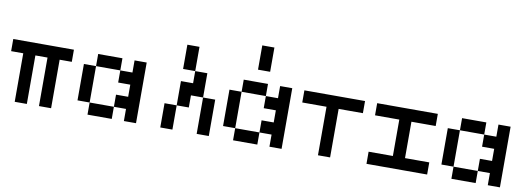

<svg xmlns="http://www.w3.org/2000/svg" viewBox="-65 -1311 4797 1732"><g transform="rotate(10 2333.5 -444.5)"><path d="M222.2 -444.4V0H111.1V-444.4H0V-555.6H555.6V-444.4H444.4V0H333.3V-444.4Z M777.8 -111.1H666.7V-444.4H777.8ZM1111.1 -333.3H1000V-444.4H1111.1V-555.6H1222.2V0H1111.1V-111.1H1000V-222.2H1111.1ZM1000 0H777.8V-111.1H1000ZM1000 -444.4H777.8V-555.6H1000Z M1666.7 -555.6H1555.6V-777.8H1666.7ZM1666.7 -444.4V-555.6H1777.8V-333.3H1666.7V-222.2H1555.6V-444.4ZM1555.6 0H1444.4V-222.2H1555.6ZM1888.9 0H1777.8V-333.3H1888.9Z M2111.1 -111.1H2000V-444.4H2111.1ZM2444.4 -333.3H2333.3V-444.4H2444.4V-555.6H2555.6V0H2444.4V-111.1H2333.3V-222.2H2444.4ZM2333.3 0H2111.1V-111.1H2333.3ZM2333.3 -444.4H2111.1V-555.6H2333.3ZM2333.3 -666.7H2222.2V-888.9H2333.3Z M3222.2 -555.6V-444.4H3000V0H2888.9V-444.4H2666.7V-555.6Z M3555.6 -444.4H3333.3V-555.6H3888.9V-444.4H3666.7V-111.1H3888.9V0H3333.3V-111.1H3555.6Z M4111.1 -111.1H4000V-444.4H4111.1ZM4444.4 -333.3H4333.3V-444.4H4444.4V-555.6H4555.6V0H4444.4V-111.1H4333.3V-222.2H4444.4ZM4333.3 0H4111.1V-111.1H4333.3ZM4333.3 -444.4H4111.1V-555.6H4333.3Z"/></g></svg>

Font: Pixeloid Mono
Style: Regular
Weight: 400
Monospace: yes
Designer: GGBotNet
Foundry: GGBotNet
Version: 0.5